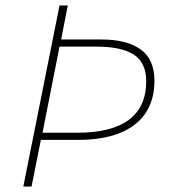

<svg xmlns="http://www.w3.org/2000/svg" viewBox="-20 -680 640 700"><path d="M65 0 197 -660H227L203 -536H351Q442 -536 492.5 -500Q543 -464 543 -386Q543 -332 524 -291.5Q505 -251 469 -224Q433 -197 382 -183.5Q331 -170 267 -170H129L95 0ZM135 -196H261Q386 -196 449.5 -243Q513 -290 513 -384Q513 -452 467.5 -481Q422 -510 333 -510H197Z"/></svg>

Font: Source Code Pro ExtraLight
Style: Italic
Weight: 200
Italic angle: -11°
Monospace: yes
Designer: Paul D. Hunt, Teo Tuominen
Foundry: Adobe Systems Incorporated
Version: Version 1.050;PS 1.000;hotconv 16.6.51;makeotf.lib2.5.65220